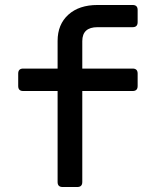

<svg xmlns="http://www.w3.org/2000/svg" viewBox="-20 -750 640 770"><path d="M231 0Q211 0 211 -20V-385H73Q53 -385 53 -405V-455Q53 -475 73 -475H211V-586Q211 -652 254 -691Q297 -730 371 -730H512Q532 -730 532 -710V-661Q532 -641 512 -641H371Q310 -641 310 -585V-475H512Q532 -475 532 -455V-405Q532 -385 512 -385H310V-20Q310 0 290 0Z"/></svg>

Font: Pitagon Sans Mono Medium
Style: Regular
Weight: 500
Monospace: yes
Designer: Travis Tran
Foundry: Pitagon
Version: Version 1.001; ttfautohint (v1.8.4.7-5d5b);gftools[0.9.26]